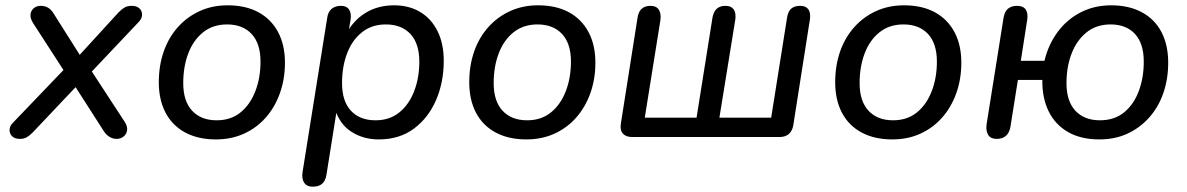

<svg xmlns="http://www.w3.org/2000/svg" viewBox="-20 -516 4468 723"><path d="M55 7Q36 7 26 -2.5Q16 -12 16 -26.5Q16 -41 28 -53L236 -270L234 -229L104 -430Q93 -448 95 -462.5Q97 -477 107.5 -485.5Q118 -494 133 -494Q149 -494 161 -487Q173 -480 182 -465L290 -294H266L427 -470Q439 -482 449.5 -488Q460 -494 476 -494Q495 -494 505 -484.5Q515 -475 515 -461Q515 -447 503 -434L311 -231L310 -271L449 -58Q461 -40 458.5 -25Q456 -10 445 -1.5Q434 7 419 7Q405 7 392.5 -0.5Q380 -8 371 -22L253 -206L281 -205L103 -17Q91 -5 80.5 1Q70 7 55 7Z M793 9Q726 9 677.5 -17Q629 -43 603.5 -91.5Q578 -140 578 -206Q578 -269 596.5 -322Q615 -375 650 -414Q685 -453 732.5 -474.5Q780 -496 837 -496Q905 -496 953 -470Q1001 -444 1027 -395.5Q1053 -347 1053 -280Q1053 -218 1034 -165Q1015 -112 980.5 -73Q946 -34 898.5 -12.5Q851 9 793 9ZM796 -63Q849 -63 885.5 -92.5Q922 -122 941.5 -172.5Q961 -223 961 -284Q961 -352 927.5 -388Q894 -424 835 -424Q782 -424 745 -394.5Q708 -365 689 -315Q670 -265 670 -203Q670 -135 703.5 -99Q737 -63 796 -63Z M1157 187Q1136 187 1126 173Q1116 159 1119 134L1212 -448Q1215 -471 1228.5 -482.5Q1242 -494 1264 -494Q1285 -494 1294.5 -480Q1304 -466 1300 -441L1288 -369L1283 -387Q1310 -439 1356.5 -467.5Q1403 -496 1464 -496Q1520 -496 1562 -471Q1604 -446 1627.5 -399Q1651 -352 1651 -287Q1651 -206 1622 -139Q1593 -72 1538.5 -31.5Q1484 9 1406 9Q1348 9 1303 -20Q1258 -49 1241 -107H1249L1209 144Q1205 166 1192.5 176.5Q1180 187 1157 187ZM1394 -63Q1447 -63 1483.5 -92.5Q1520 -122 1539.5 -172.5Q1559 -223 1559 -284Q1559 -352 1525.5 -388Q1492 -424 1433 -424Q1380 -424 1343 -394.5Q1306 -365 1287 -315Q1268 -265 1268 -203Q1268 -135 1301.5 -99Q1335 -63 1394 -63Z M1962 9Q1895 9 1846.5 -17Q1798 -43 1772.5 -91.5Q1747 -140 1747 -206Q1747 -269 1765.5 -322Q1784 -375 1819 -414Q1854 -453 1901.5 -474.5Q1949 -496 2006 -496Q2074 -496 2122 -470Q2170 -444 2196 -395.5Q2222 -347 2222 -280Q2222 -218 2203 -165Q2184 -112 2149.5 -73Q2115 -34 2067.5 -12.5Q2020 9 1962 9ZM1965 -63Q2018 -63 2054.5 -92.5Q2091 -122 2110.5 -172.5Q2130 -223 2130 -284Q2130 -352 2096.5 -388Q2063 -424 2004 -424Q1951 -424 1914 -394.5Q1877 -365 1858 -315Q1839 -265 1839 -203Q1839 -135 1872.5 -99Q1906 -63 1965 -63Z M2361 0Q2337 0 2325.5 -13Q2314 -26 2318 -51L2381 -451Q2385 -474 2397.5 -484Q2410 -494 2430 -494Q2451 -494 2460.5 -480Q2470 -466 2467 -441L2408 -73H2603L2663 -450Q2667 -472 2679 -483Q2691 -494 2712 -494Q2733 -494 2742.5 -481Q2752 -468 2749 -443L2689 -73H2884L2944 -451Q2948 -474 2960 -484Q2972 -494 2993 -494Q3014 -494 3023.5 -481.5Q3033 -469 3030 -444L2967 -43Q2963 -22 2950 -11Q2937 0 2915 0Z M3340 9Q3273 9 3224.5 -17Q3176 -43 3150.5 -91.5Q3125 -140 3125 -206Q3125 -269 3143.5 -322Q3162 -375 3197 -414Q3232 -453 3279.5 -474.5Q3327 -496 3384 -496Q3452 -496 3500 -470Q3548 -444 3574 -395.5Q3600 -347 3600 -280Q3600 -218 3581 -165Q3562 -112 3527.5 -73Q3493 -34 3445.5 -12.5Q3398 9 3340 9ZM3343 -63Q3396 -63 3432.5 -92.5Q3469 -122 3488.5 -172.5Q3508 -223 3508 -284Q3508 -352 3474.5 -388Q3441 -424 3382 -424Q3329 -424 3292 -394.5Q3255 -365 3236 -315Q3217 -265 3217 -203Q3217 -135 3250.5 -99Q3284 -63 3343 -63Z M4120 9Q4050 9 4001.5 -19Q3953 -47 3928.5 -97.5Q3904 -148 3905 -215H3813L3785 -39Q3781 -16 3768 -4.5Q3755 7 3733 7Q3711 7 3701.5 -7.5Q3692 -22 3695 -47L3759 -449Q3763 -473 3776 -483.5Q3789 -494 3810 -494Q3833 -494 3842.5 -480Q3852 -466 3848 -441L3824 -287H3913Q3928 -349 3963 -396Q3998 -443 4049.5 -469.5Q4101 -496 4164 -496Q4231 -496 4279.5 -470Q4328 -444 4353.5 -395.5Q4379 -347 4379 -280Q4379 -218 4360.5 -165Q4342 -112 4307 -73Q4272 -34 4225 -12.5Q4178 9 4120 9ZM4122 -63Q4176 -63 4212.5 -92.5Q4249 -122 4268 -172.5Q4287 -223 4287 -284Q4287 -352 4254 -388Q4221 -424 4162 -424Q4109 -424 4072 -394.5Q4035 -365 4015.5 -315Q3996 -265 3996 -203Q3996 -135 4029.5 -99Q4063 -63 4122 -63Z"/></svg>

Font: Nunito Medium
Style: Italic
Weight: 500
Designer: Vernon Adams
Foundry: Vernon Adams
Version: Version 3.601